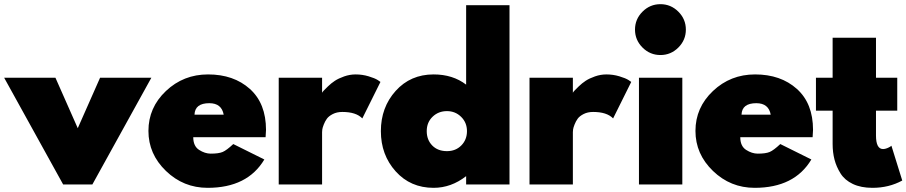

<svg xmlns="http://www.w3.org/2000/svg" viewBox="-45 -885 4348 921"><path d="M-25 -512H221L328 -270L435 -512H681L398 0H258Z M667 -257Q667 -369 751 -448.5Q835 -528 953 -528Q1076 -528 1153.5 -458.5Q1231 -389 1231 -262Q1231 -251 1229 -227H882Q882 -184 910 -166Q938 -148 966 -148Q1004 -148 1023 -156Q1042 -164 1074 -194L1223 -120Q1142 16 951 16Q835 16 751 -65Q667 -146 667 -257ZM888 -335H1028Q1018 -390 959 -390Q890 -390 888 -335Z M1292 -512H1500V-440Q1502 -444 1507 -449.5Q1512 -455 1528 -470.5Q1544 -486 1561.5 -497.5Q1579 -509 1606 -518.5Q1633 -528 1661 -528Q1693 -528 1723 -519Q1753 -510 1767 -501L1780 -492L1693 -317Q1663 -348 1597 -348Q1571 -348 1551.5 -338Q1532 -328 1523 -315.5Q1514 -303 1508 -287.5Q1502 -272 1501 -264Q1500 -256 1500 -251V0H1292Z M2035 -528Q2127 -528 2191 -479V-860H2399V0H2191V-40Q2119 16 2035 16Q1924 16 1853 -63Q1782 -142 1782 -256Q1782 -370 1853 -449Q1924 -528 2035 -528ZM2099 -160Q2141 -160 2168 -187.5Q2195 -215 2195 -256Q2195 -297 2167 -324.5Q2139 -352 2099 -352Q2058 -352 2030 -325Q2002 -298 2002 -256Q2002 -214 2028.5 -187Q2055 -160 2099 -160Z M2495 -512H2703V-440Q2705 -444 2710 -449.5Q2715 -455 2731 -470.5Q2747 -486 2764.5 -497.5Q2782 -509 2809 -518.5Q2836 -528 2864 -528Q2896 -528 2926 -519Q2956 -510 2970 -501L2983 -492L2896 -317Q2866 -348 2800 -348Q2774 -348 2754.5 -338Q2735 -328 2726 -315.5Q2717 -303 2711 -287.5Q2705 -272 2704 -264Q2703 -256 2703 -251V0H2495Z M3020 -512H3228V0H3020ZM3037 -829Q3073 -865 3123 -865Q3173 -865 3209 -829Q3245 -793 3245 -743Q3245 -693 3209 -657Q3173 -621 3123 -621Q3073 -621 3037 -657Q3001 -693 3001 -743Q3001 -793 3037 -829Z M3291 -257Q3291 -369 3375 -448.5Q3459 -528 3577 -528Q3700 -528 3777.5 -458.5Q3855 -389 3855 -262Q3855 -251 3853 -227H3506Q3506 -184 3534 -166Q3562 -148 3590 -148Q3628 -148 3647 -156Q3666 -164 3698 -194L3847 -120Q3766 16 3575 16Q3459 16 3375 -65Q3291 -146 3291 -257ZM3512 -335H3652Q3642 -390 3583 -390Q3514 -390 3512 -335Z M3869 -512H3949V-704H4157V-512H4259V-354H4157V-235Q4157 -170 4191 -170Q4200 -170 4210 -174Q4220 -178 4226 -182L4231 -186L4283 -19Q4219 16 4140 16Q4085 16 4046 -2.5Q4007 -21 3987 -53Q3967 -85 3958 -119.5Q3949 -154 3949 -194V-354H3869Z"/></svg>

Font: Spartan MB
Style: Regular
Weight: 900
Designer: Matt Bailey
Foundry: Matt Bailey
Version: Version 001.001